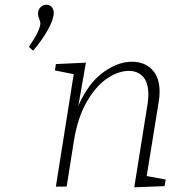

<svg xmlns="http://www.w3.org/2000/svg" viewBox="-20 -795 785 818"><path d="M209 -740Q209 -713 184 -668Q159 -623 121 -579L103 -595Q152 -667 152 -696Q152 -703 147 -715Q142 -727 142 -736Q142 -754 153 -764.5Q164 -775 178 -775Q191 -775 200 -765.5Q209 -756 209 -740ZM605 -45 686 -30 681 -2 552 3 609 -354Q612 -375 612 -393Q612 -443 589.5 -468Q567 -493 529 -493Q484 -493 436 -460.5Q388 -428 349.5 -361Q311 -294 295 -196L264 0H218L294 -479L214 -495L218 -522L346 -528L314 -345Q356 -440 418.5 -486Q481 -532 542 -532Q595 -532 627.5 -499Q660 -466 660 -404Q660 -381 656 -360Z"/></svg>

Font: Bitter Pro Light
Style: Italic
Weight: 300
Italic angle: -9°
Designer: Sol Matas, and Bitter project Authors
Foundry: Sol Matas
Version: Version 1.010